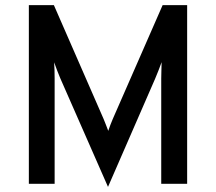

<svg xmlns="http://www.w3.org/2000/svg" viewBox="-20 -720 846 752"><path d="M403 12 216.5 -412.5Q210.5 -427 203.8 -444Q197 -461 192 -476Q193 -464 193.5 -445.5Q194 -427 194 -412.5V0H93V-700H191L386 -253.5Q390.5 -242.5 395 -231Q399.5 -219.5 404 -207.5Q408 -219 412.2 -230.5Q416.5 -242 421.5 -253.5L617 -700H713V0H611.5V-412.5Q611.5 -427.5 612.2 -446.5Q613 -465.5 613 -476.5Q608 -462.5 600.8 -444.2Q593.5 -426 587.5 -411.5Z"/></svg>

Font: Overpass Medium
Style: Regular
Weight: 500
Designer: Delve Withrington, Dave Bailey, Thomas Jockin
Foundry: Delve Fonts LLC
Version: Version 4.000